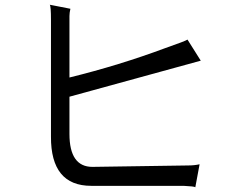

<svg xmlns="http://www.w3.org/2000/svg" viewBox="-20 -766 1040 810"><path d="M804 24 822 -73Q800 -68 774 -68L370 -62Q273 -62 273 -201V-358L827 -510L771 -599Q763 -593 677 -563Q484 -491 273 -439V-698Q273 -712 277 -729L190 -746Q195 -740 195 -681V-190Q194 18 365 18H754Q800 20 804 24Z"/></svg>

Font: Sawarabi Gothic
Style: Regular
Weight: 400
Designer: mshio (mshio@users.sourceforge.jp)
Version: Version 20141215